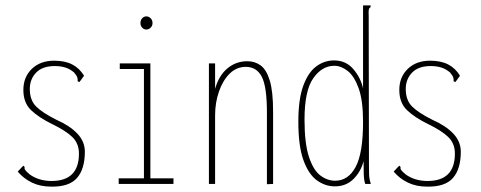

<svg xmlns="http://www.w3.org/2000/svg" viewBox="-20 -685 1790 715"><path d="M171 10Q130 10 99 -5Q68 -20 46 -46L61 -62L67 -68L72 -63Q70 -58 73.5 -52.5Q77 -47 90 -36Q106 -24 127 -17.5Q148 -11 172 -11Q274 -11 274 -113Q274 -151 249 -175Q224 -199 174 -223Q125 -247 96 -274.5Q67 -302 67 -350Q67 -398 98.5 -428.5Q130 -459 182 -459Q222 -459 249 -445Q276 -431 293 -403L280 -385L275 -379L269 -383Q270 -389 268 -396Q266 -403 256 -415Q241 -428 223.5 -433.5Q206 -439 184 -439Q138 -439 114.5 -414.5Q91 -390 91 -354Q91 -312 114.5 -288.5Q138 -265 190 -239Q240 -217 268 -187.5Q296 -158 296 -120Q296 -56 267 -22.5Q238 11 171 10Z M422 0V-21H516V-428H426V-449H540V-21H626V0ZM525 -575Q516 -575 509.5 -582Q503 -589 503 -599Q503 -610 509.5 -617Q516 -624 525 -624Q534 -624 541 -617Q548 -610 548 -599Q548 -589 541 -582Q534 -575 525 -575Z M758 0V-449H781V-354Q795 -404 827 -430.5Q859 -457 901 -457Q929 -457 950.5 -441.5Q972 -426 984.5 -385.5Q997 -345 997 -269V0L974 1V-266Q974 -362 955 -399Q936 -436 895 -436Q861 -436 835.5 -411Q810 -386 795.5 -344.5Q781 -303 781 -255V0Z M1227 9Q1191 9 1160 -13.5Q1129 -36 1110 -88.5Q1091 -141 1091 -232Q1091 -316 1109.5 -366Q1128 -416 1158 -438Q1188 -460 1224 -460Q1268 -460 1295.5 -428Q1323 -396 1332 -356V-665H1360V-658Q1355 -656 1353.5 -649.5Q1352 -643 1353 -626L1354 -71Q1354 -53 1354.5 -35.5Q1355 -18 1361 0H1340Q1335 -15 1334.5 -41Q1334 -67 1334 -85Q1324 -46 1296.5 -18.5Q1269 9 1227 9ZM1228 -12Q1277 -12 1304.5 -63.5Q1332 -115 1332 -231Q1332 -311 1315.5 -356.5Q1299 -402 1274.5 -421Q1250 -440 1225 -440Q1179 -440 1146.5 -393.5Q1114 -347 1114 -240Q1114 -151 1130.5 -101Q1147 -51 1173 -31.5Q1199 -12 1228 -12Z M1571 10Q1530 10 1499 -5Q1468 -20 1446 -46L1461 -62L1467 -68L1472 -63Q1470 -58 1473.5 -52.5Q1477 -47 1490 -36Q1506 -24 1527 -17.5Q1548 -11 1572 -11Q1674 -11 1674 -113Q1674 -151 1649 -175Q1624 -199 1574 -223Q1525 -247 1496 -274.5Q1467 -302 1467 -350Q1467 -398 1498.5 -428.5Q1530 -459 1582 -459Q1622 -459 1649 -445Q1676 -431 1693 -403L1680 -385L1675 -379L1669 -383Q1670 -389 1668 -396Q1666 -403 1656 -415Q1641 -428 1623.5 -433.5Q1606 -439 1584 -439Q1538 -439 1514.5 -414.5Q1491 -390 1491 -354Q1491 -312 1514.5 -288.5Q1538 -265 1590 -239Q1640 -217 1668 -187.5Q1696 -158 1696 -120Q1696 -56 1667 -22.5Q1638 11 1571 10Z"/></svg>

Font: Inconsolata ExtraCondensed ExtraLight
Style: Regular
Weight: 200
Width: 2
Monospace: yes
Designer: Raph Levien, Cyreal, Brenton Simpson
Foundry: Raph Levien, Cyreal, Google
Version: Version 3.001; ttfautohint (v1.8.2.53-6de2)